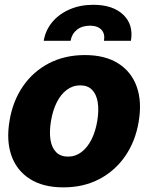

<svg xmlns="http://www.w3.org/2000/svg" viewBox="-20 -787 631 817"><path d="M250 10.3Q163.6 10.3 107.4 -25.4Q51.3 -61 28.8 -124.5Q6.3 -188 20.5 -272.5Q34.2 -356.4 77.4 -419.4Q120.6 -482.4 188 -517.6Q255.4 -552.7 341.3 -552.7Q426.8 -552.7 482.9 -517.3Q539.1 -481.9 561.8 -418.2Q584.5 -354.5 570.3 -270Q556.6 -186.5 513.2 -123.3Q469.7 -60.1 402.6 -24.9Q335.4 10.3 250 10.3ZM269.5 -120.6Q301.3 -120.6 326.7 -139.9Q352.1 -159.2 369.4 -193.6Q386.7 -228 394 -272.9Q401.4 -318.4 395.8 -352.3Q390.1 -386.2 371.6 -405Q353 -423.8 321.3 -423.8Q289.6 -423.8 263.9 -404.5Q238.3 -385.3 221.2 -350.8Q204.1 -316.4 196.8 -271Q189.5 -226.1 194.8 -192.1Q200.2 -158.2 219 -139.4Q237.8 -120.6 269.5 -120.6ZM166 -613.3Q173.8 -659.2 202.9 -693.6Q231.9 -728 276.9 -747.3Q321.8 -766.6 377 -766.6Q460 -766.6 504.4 -724.4Q548.8 -682.1 537.1 -613.3H422.4Q427.7 -643.1 411.6 -660.4Q395.5 -677.7 362.8 -677.7Q329.1 -677.7 307.4 -660.4Q285.6 -643.1 280.3 -613.3Z"/></svg>

Font: Inter Tight ExtraBold
Style: Italic
Weight: 800
Italic angle: -9.39999°
Designer: Rasmus Andersson
Foundry: rsms
Version: Version 3.004